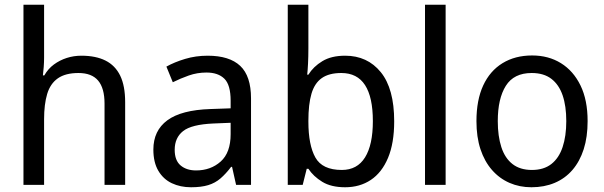

<svg xmlns="http://www.w3.org/2000/svg" viewBox="-20 -780 2549 810"><path d="M166 -537Q166 -518 164.5 -498Q163 -478 161 -462H167Q183 -490 207.5 -508Q232 -526 261.5 -535.5Q291 -545 323 -545Q384 -545 425 -524.5Q466 -504 487 -461Q508 -418 508 -349V0H421V-343Q421 -408 394 -440Q367 -472 311 -472Q256 -472 224 -449.5Q192 -427 179 -383.5Q166 -340 166 -277V0H79V-760H166Z M856 -545Q948 -545 993.5 -502Q1039 -459 1039 -365V0H976L959 -76H955Q933 -47 910.5 -27.5Q888 -8 858.5 1Q829 10 786 10Q741 10 705 -7Q669 -24 648 -59.5Q627 -95 627 -149Q627 -229 686 -272.5Q745 -316 868 -320L953 -323V-355Q953 -422 926.5 -448Q900 -474 851 -474Q812 -474 776.5 -461.5Q741 -449 709 -433L682 -499Q716 -518 761 -531.5Q806 -545 856 -545ZM880 -259Q788 -255 752.5 -227Q717 -199 717 -148Q717 -103 742 -82Q767 -61 807 -61Q869 -61 911 -98.5Q953 -136 953 -214V-262Z M1281 -575Q1281 -541 1279.5 -511.5Q1278 -482 1276 -465H1281Q1302 -499 1340 -522Q1378 -545 1436 -545Q1530 -545 1586.5 -475.5Q1643 -406 1643 -268Q1643 -176 1617 -114Q1591 -52 1544.5 -21Q1498 10 1436 10Q1377 10 1339.5 -13Q1302 -36 1281 -68H1274L1257 0H1194V-760H1281ZM1420 -472Q1368 -472 1337.5 -450.5Q1307 -429 1294 -384.5Q1281 -340 1281 -271V-267Q1281 -168 1310.5 -115.5Q1340 -63 1422 -63Q1487 -63 1520 -116Q1553 -169 1553 -269Q1553 -370 1520 -421Q1487 -472 1420 -472Z M1860 0H1773V-760H1860Z M2459 -269Q2459 -202 2442.5 -150.5Q2426 -99 2395 -63Q2364 -27 2320 -8.5Q2276 10 2222 10Q2172 10 2129.5 -8.5Q2087 -27 2055.5 -63Q2024 -99 2007 -150.5Q1990 -202 1990 -269Q1990 -358 2018.5 -419.5Q2047 -481 2100 -513.5Q2153 -546 2225 -546Q2294 -546 2346.5 -513.5Q2399 -481 2429 -419.5Q2459 -358 2459 -269ZM2080 -269Q2080 -206 2095 -159.5Q2110 -113 2142 -88Q2174 -63 2224 -63Q2274 -63 2306 -88Q2338 -113 2353.5 -159.5Q2369 -206 2369 -269Q2369 -333 2353.5 -378Q2338 -423 2306 -447.5Q2274 -472 2223 -472Q2148 -472 2114 -418Q2080 -364 2080 -269Z"/></svg>

Font: Noto Sans Display
Style: Regular
Weight: 400
Designer: Monotype Design Team
Foundry: Monotype Imaging Inc.
Version: Version 2.003